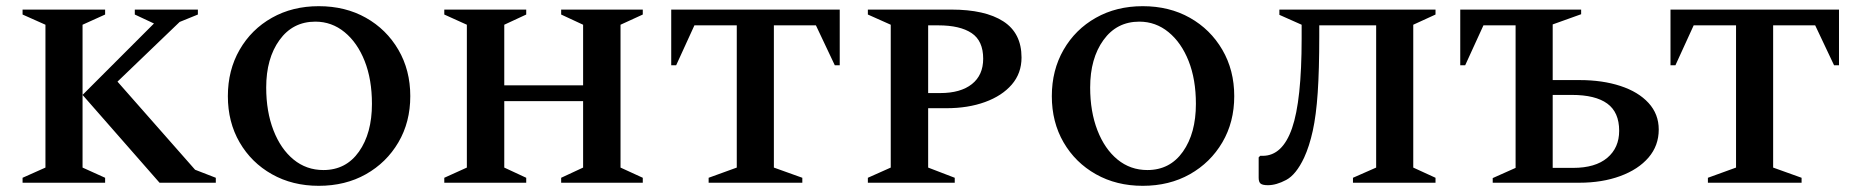

<svg xmlns="http://www.w3.org/2000/svg" viewBox="-20 -591 6007 621"><path d="M53 0V-16L127 -49V-511L53 -544V-560H320V-544L247 -511V-49L320 -16V0ZM496 0 247 -284 478 -515 416 -544V-560H620V-544L561 -520L360 -327L611 -42L678 -16V0Z M1011 10Q926 10 859.5 -27.5Q793 -65 755 -130.5Q717 -196 717 -280Q717 -364 755 -430Q793 -496 859.5 -533.5Q926 -571 1011 -571Q1097 -571 1163.5 -533.5Q1230 -496 1268.5 -430Q1307 -364 1307 -280Q1307 -196 1268.5 -130.5Q1230 -65 1163.5 -27.5Q1097 10 1011 10ZM1026 -41Q1099 -41 1141 -100.5Q1183 -160 1183 -255Q1183 -334 1159.5 -393.5Q1136 -453 1094.5 -487Q1053 -521 1000 -521Q927 -521 884 -461.5Q841 -402 841 -308Q841 -230 864.5 -169.5Q888 -109 929.5 -75Q971 -41 1026 -41Z M1417 0V-16L1490 -49V-511L1417 -544V-560H1682V-544L1611 -511V-315H1866V-511L1795 -544V-560H2059V-544L1987 -511V-49L2059 -16V0H1795V-16L1866 -49V-264H1611V-49L1682 -16V0Z M2272 0V-16L2363 -49V-509H2226L2167 -380H2151V-560H2696V-380H2680L2619 -509H2483V-49L2575 -16V0Z M2787 0V-16L2861 -49V-511L2787 -544V-560H3057Q3166 -560 3225 -522Q3284 -484 3284 -405Q3284 -354 3252.5 -317.5Q3221 -281 3166 -261Q3111 -241 3041 -241H2982V-49L3068 -16V0ZM2982 -509V-290H3021Q3087 -290 3123.5 -319Q3160 -348 3160 -401Q3160 -459 3122.5 -484Q3085 -509 3015 -509Z M3676 10Q3591 10 3524.5 -27.5Q3458 -65 3420 -130.5Q3382 -196 3382 -280Q3382 -364 3420 -430Q3458 -496 3524.5 -533.5Q3591 -571 3676 -571Q3762 -571 3828.5 -533.5Q3895 -496 3933.5 -430Q3972 -364 3972 -280Q3972 -196 3933.5 -130.5Q3895 -65 3828.5 -27.5Q3762 10 3676 10ZM3691 -41Q3764 -41 3806 -100.5Q3848 -160 3848 -255Q3848 -334 3824.5 -393.5Q3801 -453 3759.5 -487Q3718 -521 3665 -521Q3592 -521 3549 -461.5Q3506 -402 3506 -308Q3506 -230 3529.5 -169.5Q3553 -109 3594.5 -75Q3636 -41 3691 -41Z M4356 0V-16L4431 -49V-509H4247V-474Q4247 -365 4242 -291.5Q4237 -218 4226 -168Q4215 -118 4198 -81Q4172 -26 4140 -9Q4108 8 4081 8Q4064 8 4057.5 3Q4051 -2 4051 -16V-82L4056 -87H4064Q4128 -87 4159 -176.5Q4190 -266 4190 -466V-511L4118 -543V-560H4623V-544L4551 -511V-49L4623 -16V0Z M5088 0H4808V-15L4882 -48V-509H4778L4719 -380H4703V-560H5094V-545L5002 -512V-332H5089Q5163 -332 5221 -313Q5279 -294 5312 -258Q5345 -222 5345 -172Q5345 -120 5312 -81.5Q5279 -43 5220.5 -21.5Q5162 0 5088 0ZM5064 -284H5002V-48H5068Q5140 -48 5178.5 -80.5Q5217 -113 5217 -168Q5217 -228 5178.5 -256Q5140 -284 5064 -284Z M5504 0V-16L5595 -49V-509H5458L5399 -380H5383V-560H5928V-380H5912L5851 -509H5715V-49L5807 -16V0Z"/></svg>

Font: Spectral SC SemiBold
Style: Regular
Weight: 600
Designer: Jean-Baptiste Levee
Foundry: Production Type
Version: Version 2.001